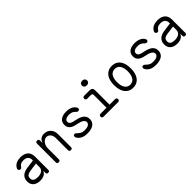

<svg xmlns="http://www.w3.org/2000/svg" viewBox="317 -2155 3567 3567"><g transform="rotate(-45 2100.0 -372.0)"><path d="M424 -353V-375Q424 -402 414.5 -422Q405 -442 389 -455Q373 -468 350.5 -474.5Q328 -481 302 -481Q261 -481 231.5 -467.5Q202 -454 186 -426Q181 -419 177 -414Q173 -409 169 -406Q165 -403 160.5 -401.5Q156 -400 151 -400Q123 -400 111 -419.5Q99 -439 111 -461Q123 -487 143 -506Q163 -525 189 -537Q215 -549 244 -554.5Q273 -560 302 -560Q346 -560 383 -549Q420 -538 447 -515.5Q474 -493 488.5 -458.5Q503 -424 503 -377V-29Q503 -9 494 0.5Q485 10 464.5 10Q444 10 434.5 0.5Q425 -9 425 -30V-80Q417 -62 403.5 -45.5Q390 -29 370.5 -16.5Q351 -4 322.5 3Q294 10 256 10Q216 10 182.5 0Q149 -10 124.5 -30Q100 -50 86 -80Q72 -110 72 -151Q72 -194 85.5 -225Q99 -256 123 -277Q147 -298 179.5 -311Q212 -324 249 -329ZM424 -273 253 -249Q207 -243 179 -222.5Q151 -202 151 -154Q151 -128 161 -111.5Q171 -95 188 -85.5Q205 -76 227.5 -72.5Q250 -69 276 -69Q304 -69 331 -75.5Q358 -82 378.5 -96Q399 -110 411.5 -131.5Q424 -153 424 -183Z M780 -326V-30Q780 -9 770 0.5Q760 10 740 10Q720 10 710 0.5Q700 -9 700 -30V-520Q700 -541 710 -550.5Q720 -560 740 -560Q760 -560 770 -550.5Q780 -541 780 -520V-454Q795 -504 830 -532Q865 -560 920 -560Q960 -560 993 -546Q1026 -532 1050 -507Q1074 -482 1087 -447Q1100 -412 1100 -369V-30Q1100 -9 1090 0.5Q1080 10 1060 10Q1040 10 1030 0.5Q1020 -9 1020 -30V-347Q1020 -374 1013 -399Q1006 -424 991.5 -443Q977 -462 956 -473.5Q935 -485 907 -485Q880 -485 856.5 -469.5Q833 -454 816 -430.5Q799 -407 789.5 -379Q780 -351 780 -326Z M1501 10Q1472 10 1445 6.5Q1418 3 1393.5 -6Q1369 -15 1347 -29.5Q1325 -44 1306 -67Q1296 -78 1290 -92.5Q1284 -107 1284 -121Q1284 -140 1294.5 -147.5Q1305 -155 1319 -155Q1329 -155 1337.5 -151Q1346 -147 1356 -137Q1386 -106 1418 -87.5Q1450 -69 1500 -69Q1520 -69 1544 -71.5Q1568 -74 1588.5 -82.5Q1609 -91 1623.5 -106.5Q1638 -122 1638 -147Q1638 -172 1623.5 -189Q1609 -206 1588 -217.5Q1567 -229 1543 -235.5Q1519 -242 1500 -246Q1466 -253 1431.5 -262.5Q1397 -272 1368.5 -289Q1340 -306 1322 -334.5Q1304 -363 1304 -408Q1304 -449 1320 -478Q1336 -507 1362.5 -525Q1389 -543 1425 -551.5Q1461 -560 1500 -560Q1566 -560 1617.5 -538Q1669 -516 1695 -474Q1701 -464 1703.5 -455.5Q1706 -447 1706 -441Q1706 -426 1697 -416Q1688 -406 1671 -406Q1662 -406 1651.5 -409Q1641 -412 1632 -422Q1607 -451 1576.5 -466Q1546 -481 1500 -481Q1476 -481 1455 -477Q1434 -473 1418 -464Q1402 -455 1392.5 -441.5Q1383 -428 1383 -409Q1383 -386 1394.5 -371.5Q1406 -357 1423.5 -348Q1441 -339 1461.5 -334Q1482 -329 1500 -326Q1537 -318 1575.5 -307Q1614 -296 1646 -276.5Q1678 -257 1697.5 -226Q1717 -195 1717 -147Q1717 -104 1699 -73.5Q1681 -43 1651.5 -25Q1622 -7 1582.5 1.5Q1543 10 1501 10Z M2311 -79Q2329 -79 2339.5 -68Q2350 -57 2350 -39.5Q2350 -22 2339.5 -11Q2329 0 2312 0H1926Q1908 0 1898 -11Q1888 -22 1888 -39.5Q1888 -57 1898 -68Q1908 -79 1926 -79H2084V-413Q2084 -432 2075 -441.5Q2066 -451 2047 -451H1948Q1930 -451 1919.5 -462Q1909 -473 1909 -490.5Q1909 -508 1919.5 -519Q1930 -530 1948 -530H2089Q2127 -530 2145.5 -511.5Q2164 -493 2164 -455V-79ZM2120 -631Q2089 -631 2070.5 -647Q2052 -663 2052 -691Q2052 -720 2070.5 -737Q2089 -754 2120 -754Q2151 -754 2169.5 -737Q2188 -720 2188 -691Q2188 -664 2169.5 -647.5Q2151 -631 2120 -631Z M2700 10Q2644 10 2603 -11Q2562 -32 2534 -70Q2506 -108 2492.5 -160.5Q2479 -213 2479 -276Q2479 -339 2492.5 -391Q2506 -443 2533.5 -480.5Q2561 -518 2602.5 -539Q2644 -560 2701 -560Q2757 -560 2799 -539Q2841 -518 2868 -480.5Q2895 -443 2908 -391Q2921 -339 2921 -277Q2921 -213 2907.5 -160.5Q2894 -108 2866.5 -70Q2839 -32 2797.5 -11Q2756 10 2700 10ZM2700 -69Q2736 -69 2762.5 -84Q2789 -99 2806.5 -126Q2824 -153 2833 -191.5Q2842 -230 2842 -277Q2842 -322 2833.5 -359.5Q2825 -397 2807.5 -424Q2790 -451 2763.5 -466Q2737 -481 2701 -481Q2664 -481 2637 -466Q2610 -451 2592.5 -424Q2575 -397 2566.5 -359Q2558 -321 2558 -275Q2558 -229 2567 -191Q2576 -153 2593.5 -126Q2611 -99 2637.5 -84Q2664 -69 2700 -69Z M3301 10Q3272 10 3245 6.5Q3218 3 3193.5 -6Q3169 -15 3147 -29.5Q3125 -44 3106 -67Q3096 -78 3090 -92.5Q3084 -107 3084 -121Q3084 -140 3094.5 -147.5Q3105 -155 3119 -155Q3129 -155 3137.5 -151Q3146 -147 3156 -137Q3186 -106 3218 -87.5Q3250 -69 3300 -69Q3320 -69 3344 -71.5Q3368 -74 3388.5 -82.5Q3409 -91 3423.5 -106.5Q3438 -122 3438 -147Q3438 -172 3423.5 -189Q3409 -206 3388 -217.5Q3367 -229 3343 -235.5Q3319 -242 3300 -246Q3266 -253 3231.5 -262.5Q3197 -272 3168.5 -289Q3140 -306 3122 -334.5Q3104 -363 3104 -408Q3104 -449 3120 -478Q3136 -507 3162.5 -525Q3189 -543 3225 -551.5Q3261 -560 3300 -560Q3366 -560 3417.5 -538Q3469 -516 3495 -474Q3501 -464 3503.5 -455.5Q3506 -447 3506 -441Q3506 -426 3497 -416Q3488 -406 3471 -406Q3462 -406 3451.5 -409Q3441 -412 3432 -422Q3407 -451 3376.5 -466Q3346 -481 3300 -481Q3276 -481 3255 -477Q3234 -473 3218 -464Q3202 -455 3192.5 -441.5Q3183 -428 3183 -409Q3183 -386 3194.5 -371.5Q3206 -357 3223.5 -348Q3241 -339 3261.5 -334Q3282 -329 3300 -326Q3337 -318 3375.5 -307Q3414 -296 3446 -276.5Q3478 -257 3497.5 -226Q3517 -195 3517 -147Q3517 -104 3499 -73.5Q3481 -43 3451.5 -25Q3422 -7 3382.5 1.5Q3343 10 3301 10Z M4024 -353V-375Q4024 -402 4014.5 -422Q4005 -442 3989 -455Q3973 -468 3950.5 -474.5Q3928 -481 3902 -481Q3861 -481 3831.5 -467.5Q3802 -454 3786 -426Q3781 -419 3777 -414Q3773 -409 3769 -406Q3765 -403 3760.5 -401.5Q3756 -400 3751 -400Q3723 -400 3711 -419.5Q3699 -439 3711 -461Q3723 -487 3743 -506Q3763 -525 3789 -537Q3815 -549 3844 -554.5Q3873 -560 3902 -560Q3946 -560 3983 -549Q4020 -538 4047 -515.5Q4074 -493 4088.5 -458.5Q4103 -424 4103 -377V-29Q4103 -9 4094 0.5Q4085 10 4064.5 10Q4044 10 4034.5 0.5Q4025 -9 4025 -30V-80Q4017 -62 4003.5 -45.5Q3990 -29 3970.5 -16.5Q3951 -4 3922.5 3Q3894 10 3856 10Q3816 10 3782.5 0Q3749 -10 3724.5 -30Q3700 -50 3686 -80Q3672 -110 3672 -151Q3672 -194 3685.5 -225Q3699 -256 3723 -277Q3747 -298 3779.5 -311Q3812 -324 3849 -329ZM4024 -273 3853 -249Q3807 -243 3779 -222.5Q3751 -202 3751 -154Q3751 -128 3761 -111.5Q3771 -95 3788 -85.5Q3805 -76 3827.5 -72.5Q3850 -69 3876 -69Q3904 -69 3931 -75.5Q3958 -82 3978.5 -96Q3999 -110 4011.5 -131.5Q4024 -153 4024 -183Z"/></g></svg>

Font: Maple Mono Normal NL Light
Style: Regular
Weight: 300
Monospace: yes
Designer: subframe7536
Version: Version 7.000